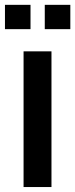

<svg xmlns="http://www.w3.org/2000/svg" viewBox="-42 -754 304 774"><path d="M53 0H165.5V-547H53ZM138.5 -636.5H241.5V-734.5H138.5ZM-22 -636.5H81V-734.5H-22Z"/></svg>

Font: League Gothic SemiExpanded
Style: Regular
Weight: 400
Width: 6
Designer: The League of Moveable Type
Version: Version 1.600; ttfautohint (v1.8.3)